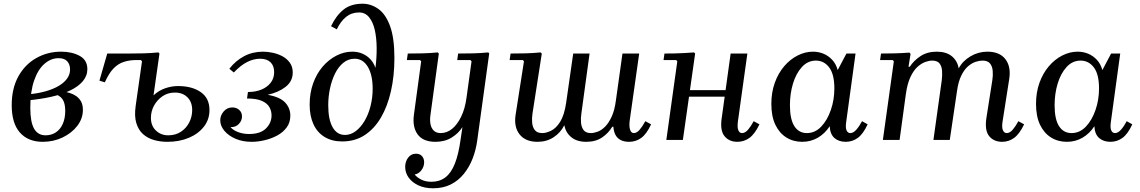

<svg xmlns="http://www.w3.org/2000/svg" viewBox="-20 -753 6132 1033"><path d="M210 10Q131 10 87 -40Q43 -90 43 -187Q43 -277 78.5 -341.5Q114 -406 175 -440.5Q236 -475 309 -475Q367 -475 408.5 -452.5Q450 -430 450 -381Q450 -345 425.5 -316Q401 -287 357 -266Q313 -245 254.5 -232Q196 -219 129 -213V-245Q184 -250 226 -262Q268 -274 297 -291.5Q326 -309 341.5 -331Q357 -353 357 -379Q357 -406 342 -423Q327 -440 295 -440Q254 -440 219 -409.5Q184 -379 163.5 -319.5Q143 -260 143 -174Q143 -96 163.5 -60.5Q184 -25 225 -25Q256 -25 280 -40.5Q304 -56 317.5 -86Q331 -116 331 -157Q331 -198 316 -219.5Q301 -241 268 -249L316 -262Q335 -259 354.5 -253Q374 -247 390 -236Q406 -225 416 -207Q426 -189 426 -162Q426 -115 396 -76Q366 -37 317 -13.5Q268 10 210 10Z M715 -430Q677 -430 646 -420Q615 -410 590.5 -384.5Q566 -359 544 -310L515 -319L557 -465H719ZM881 10Q843 10 809 0.5Q775 -9 750 -31Q725 -53 713.5 -90.5Q702 -128 710 -184L744 -423L738 -430H667L672 -465Q713 -465 752.5 -466Q792 -467 832 -471L838 -465L806 -240Q834 -266 868.5 -278Q903 -290 938 -290Q1013 -290 1060 -257.5Q1107 -225 1107 -161Q1107 -110 1077 -71.5Q1047 -33 996 -11.5Q945 10 881 10ZM885 -25Q925 -25 954 -44.5Q983 -64 998.5 -95Q1014 -126 1014 -161Q1014 -204 988.5 -229.5Q963 -255 921 -255Q883 -255 854 -235Q825 -215 808.5 -184.5Q792 -154 792 -119Q792 -76 819 -50.5Q846 -25 885 -25Z M1420 -243Q1487 -231 1514.5 -201Q1542 -171 1542 -131Q1542 -94 1522.5 -67.5Q1503 -41 1471.5 -24Q1440 -7 1403.5 1.5Q1367 10 1334 10Q1285 10 1247 -6.5Q1209 -23 1187 -49.5Q1165 -76 1165 -106Q1165 -132 1183.5 -153.5Q1202 -175 1230 -175Q1252 -175 1267 -161.5Q1282 -148 1282 -127Q1282 -104 1265 -86Q1248 -68 1220 -69Q1236 -51 1263 -41.5Q1290 -32 1320 -32Q1381 -32 1411 -62Q1441 -92 1441 -132Q1441 -156 1429.5 -176.5Q1418 -197 1389.5 -210Q1361 -223 1309 -223L1314 -258Q1355 -258 1386.5 -271Q1418 -284 1436.5 -308Q1455 -332 1455 -365Q1455 -399 1435.5 -418Q1416 -437 1379 -437Q1345 -437 1310 -419.5Q1275 -402 1238 -363L1214 -383Q1247 -426 1293 -450.5Q1339 -475 1395 -475Q1420 -475 1448 -469Q1476 -463 1500 -450Q1524 -437 1539.5 -415.5Q1555 -394 1555 -363Q1555 -316 1517 -286Q1479 -256 1420 -243Z M1821 8Q1766 8 1726.5 -16Q1687 -40 1666.5 -84.5Q1646 -129 1646 -190Q1646 -252 1664.5 -304Q1683 -356 1715.5 -394Q1748 -432 1789.5 -453.5Q1831 -475 1875 -475Q1905 -475 1929.5 -464.5Q1954 -454 1972 -435Q1990 -416 2000 -388Q2007 -443 2006.5 -496Q2006 -549 1996.5 -591.5Q1987 -634 1966 -660Q1945 -686 1912 -686Q1872 -686 1842.5 -662.5Q1813 -639 1792 -595L1761 -612Q1789 -670 1828.5 -701.5Q1868 -733 1931 -733Q1976 -733 2015.5 -705Q2055 -677 2078.5 -613Q2102 -549 2102 -441Q2102 -345 2083.5 -263Q2065 -181 2029.5 -120.5Q1994 -60 1942 -26Q1890 8 1821 8ZM1836 -27Q1867 -27 1894 -47.5Q1921 -68 1941.5 -102.5Q1962 -137 1973.5 -182Q1985 -227 1985 -275Q1985 -350 1959 -393.5Q1933 -437 1888 -437Q1854 -437 1827.5 -415.5Q1801 -394 1783 -358Q1765 -322 1755.5 -277.5Q1746 -233 1746 -187Q1746 -110 1769.5 -68.5Q1793 -27 1836 -27Z M2310 260Q2265 260 2231.5 244.5Q2198 229 2179 203Q2160 177 2160 145Q2160 116 2176 95Q2192 74 2218 74Q2239 74 2250.5 87Q2262 100 2262 120Q2262 143 2247.5 162.5Q2233 182 2211 186Q2224 202 2247 213.5Q2270 225 2301 225Q2345 225 2376 201.5Q2407 178 2427 128Q2447 78 2458 -2L2468 -69Q2446 -35 2409.5 -12.5Q2373 10 2323 10Q2256 10 2227 -30Q2198 -70 2207 -136L2246 -423L2240 -430H2169L2174 -465Q2215 -465 2255 -466Q2295 -467 2335 -471L2341 -465L2296 -135Q2292 -108 2296 -86Q2300 -64 2313.5 -50.5Q2327 -37 2351 -37Q2384 -37 2412 -59.5Q2440 -82 2461 -125Q2482 -168 2490 -228L2517 -423L2511 -430H2440L2445 -465Q2486 -465 2526.5 -466Q2567 -467 2607 -471L2612 -465L2548 0Q2541 53 2523 99.5Q2505 146 2475.5 182.5Q2446 219 2405 239.5Q2364 260 2310 260Z M3452 -101 3483 -84Q3459 -32 3430 -11Q3401 10 3365 10Q3338 10 3319.5 0.5Q3301 -9 3291.5 -27Q3282 -45 3280 -71H3274Q3254 -37 3219.5 -13.5Q3185 10 3134 10Q3084 10 3054 -14.5Q3024 -39 3016 -79Q2996 -39 2958.5 -14.5Q2921 10 2872 10Q2807 10 2775.5 -30Q2744 -70 2754 -135L2799 -423L2793 -430H2722L2727 -465Q2768 -465 2808 -466Q2848 -467 2888 -471L2895 -465L2845 -143Q2841 -118 2843 -93.5Q2845 -69 2857.5 -53Q2870 -37 2898 -37Q2919 -37 2945.5 -50Q2972 -63 2994 -98Q3016 -133 3026 -200L3064 -465H3152L3108 -143Q3104 -118 3106 -93.5Q3108 -69 3120 -53Q3132 -37 3159 -37Q3175 -37 3195.5 -44.5Q3216 -52 3235.5 -71.5Q3255 -91 3271 -125.5Q3287 -160 3294 -215L3329 -465H3419L3368 -105Q3364 -73 3370 -55Q3376 -37 3390 -37Q3406 -37 3421.5 -55Q3437 -73 3452 -101Z M3565 0 3624 -423 3618 -430H3550L3555 -465Q3581 -465 3607.5 -465.5Q3634 -466 3661 -467.5Q3688 -469 3714 -471L3720 -465L3654 0ZM3648 -233 3653 -268H3952L3947 -233ZM4035 -101 4066 -84Q4041 -32 4012 -11Q3983 10 3947 10Q3903 10 3878 -20.5Q3853 -51 3863 -118L3911 -465H4001L3950 -99Q3946 -67 3952.5 -52Q3959 -37 3972 -37Q3989 -37 4004.5 -55Q4020 -73 4035 -101Z M4130 -194Q4130 -256 4148.5 -307.5Q4167 -359 4199 -396.5Q4231 -434 4271.5 -454.5Q4312 -475 4354 -475Q4384 -475 4410.5 -464Q4437 -453 4457.5 -431Q4478 -409 4487 -376L4534 -465H4583L4533 -99Q4528 -67 4534.5 -52Q4541 -37 4555 -37Q4571 -37 4587 -55Q4603 -73 4618 -101L4648 -84Q4624 -32 4595 -11Q4566 10 4530 10Q4493 10 4469.5 -10.5Q4446 -31 4444 -74Q4418 -34 4380 -12Q4342 10 4296 10Q4248 10 4210.5 -13.5Q4173 -37 4151.5 -82Q4130 -127 4130 -194ZM4230 -187Q4230 -111 4254 -74Q4278 -37 4321 -37Q4365 -37 4398 -71.5Q4431 -106 4450 -161Q4469 -216 4469 -277Q4469 -354 4441 -390.5Q4413 -427 4370 -427Q4326 -427 4294.5 -392.5Q4263 -358 4246.5 -303.5Q4230 -249 4230 -187Z M5459 -101 5490 -84Q5465 -32 5436 -11Q5407 10 5372 10Q5327 10 5302 -20.5Q5277 -51 5287 -118L5319 -322Q5323 -347 5321 -371.5Q5319 -396 5306.5 -411.5Q5294 -427 5266 -427Q5250 -427 5229.5 -420.5Q5209 -414 5188.5 -396.5Q5168 -379 5152 -346.5Q5136 -314 5129 -264L5090 0H5002L5047 -322Q5050 -347 5048.5 -371.5Q5047 -396 5035 -411.5Q5023 -427 4995 -427Q4979 -427 4958 -419.5Q4937 -412 4916 -393Q4895 -374 4878.5 -339Q4862 -304 4854 -249L4820 0H4730L4789 -423L4783 -430H4715L4720 -465Q4759 -465 4796 -466Q4833 -467 4873 -470L4879 -463L4868 -394H4875Q4896 -427 4932.5 -451Q4969 -475 5020 -475Q5071 -475 5101 -450.5Q5131 -426 5138 -385Q5159 -425 5201.5 -450Q5244 -475 5292 -475Q5358 -475 5389 -435Q5420 -395 5410 -329L5374 -99Q5369 -67 5376 -52Q5383 -37 5396 -37Q5413 -37 5428.5 -55Q5444 -73 5459 -101Z M5554 -194Q5554 -256 5572.5 -307.5Q5591 -359 5623 -396.5Q5655 -434 5695.5 -454.5Q5736 -475 5778 -475Q5808 -475 5834.5 -464Q5861 -453 5881.5 -431Q5902 -409 5911 -376L5958 -465H6007L5957 -99Q5952 -67 5958.5 -52Q5965 -37 5979 -37Q5995 -37 6011 -55Q6027 -73 6042 -101L6072 -84Q6048 -32 6019 -11Q5990 10 5954 10Q5917 10 5893.5 -10.5Q5870 -31 5868 -74Q5842 -34 5804 -12Q5766 10 5720 10Q5672 10 5634.5 -13.5Q5597 -37 5575.5 -82Q5554 -127 5554 -194ZM5654 -187Q5654 -111 5678 -74Q5702 -37 5745 -37Q5789 -37 5822 -71.5Q5855 -106 5874 -161Q5893 -216 5893 -277Q5893 -354 5865 -390.5Q5837 -427 5794 -427Q5750 -427 5718.5 -392.5Q5687 -358 5670.5 -303.5Q5654 -249 5654 -187Z"/></svg>

Font: Brygada 1918 Medium
Style: Italic
Weight: 500
Italic angle: -8°
Designer: Mateusz Machalski | Borys Kosmynka | Przemek Hoffer
Foundry: NIEPODLEGLA 2018
Version: Version 3.006